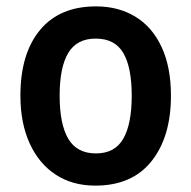

<svg xmlns="http://www.w3.org/2000/svg" viewBox="-20 -623 600 602"><path d="M516 -323Q516 -194 455 -117.5Q394 -41 279 -41Q207 -41 154.5 -75.5Q102 -110 73 -173.5Q44 -237 44 -323Q44 -455 105.5 -529Q167 -603 281 -603Q351 -603 404 -571Q457 -539 486.5 -476Q516 -413 516 -323ZM167 -323Q167 -234 194 -188Q221 -142 281 -142Q340 -142 366.5 -188Q393 -234 393 -323Q393 -412 366.5 -457Q340 -502 280 -502Q221 -502 194 -457Q167 -412 167 -323Z"/></svg>

Font: Noto Sans Tamil UI SemiCondensed SemiBold
Style: Regular
Weight: 600
Width: 4
Designer: Jelle Bosma - Monotype Design Team
Foundry: Monotype Imaging Inc.
Version: Version 2.004; ttfautohint (v1.8.4.7-5d5b)